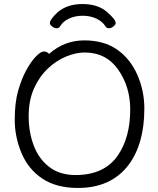

<svg xmlns="http://www.w3.org/2000/svg" viewBox="-20 -913 785 951"><path d="M227 -798Q227 -816 264 -851Q312 -893 388 -893Q464 -893 508.5 -855Q553 -817 553 -799Q553 -791 542 -782Q531 -773 519.5 -773Q508 -773 502 -783Q488 -806 458 -820.5Q428 -835 389.5 -835Q351 -835 321 -820.5Q291 -806 278 -783Q272 -773 260.5 -773Q249 -773 238 -782Q227 -791 227 -798ZM223 -646Q299 -713 397 -713Q495 -713 560 -667.5Q625 -622 660 -543Q695 -464 695 -375Q695 -200 616 -95Q529 18 366 18Q259 18 189.5 -28.5Q120 -75 86.5 -155Q53 -235 53 -319.5Q53 -404 69.5 -462.5Q86 -521 110 -565Q134 -609 158 -633.5Q182 -658 197.5 -658Q213 -658 223 -646ZM354 -46Q498 -46 565 -145Q625 -234 625 -371Q625 -483 565.5 -568Q506 -653 399 -653Q356 -653 307.5 -633Q259 -613 217 -573.5Q175 -534 148.5 -475Q122 -416 122 -337.5Q122 -259 147 -192.5Q172 -126 224 -86Q276 -46 354 -46Z"/></svg>

Font: QiushuiShotai
Style: Regular
Weight: 600
Designer: Fontworks Inc.
Foundry: Fontworks Inc.
Version: Version 1.250